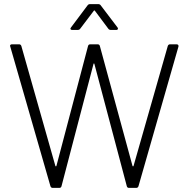

<svg xmlns="http://www.w3.org/2000/svg" viewBox="-20 -916 924 936"><path d="M809 -700H841Q846 -700 848.5 -697Q851 -694 850 -689L655 -8Q652 0 644 0H609Q600 0 598 -9L440 -605Q439 -607 438 -607Q437 -607 436 -605L280 -9Q278 0 269 0H237Q229 0 226 -8L30 -689L29 -692Q29 -700 39 -700H73Q81 -700 84 -692L250 -107Q251 -105 252.5 -105Q254 -105 255 -107L409 -691Q411 -700 420 -700H456Q465 -700 467 -691L626 -107Q627 -105 628.5 -105Q630 -105 631 -107L798 -692Q801 -700 809 -700ZM420 -896H458Q467 -896 471 -890L553 -782Q555 -780 555 -776Q555 -774 553 -772Q551 -770 547 -770H521Q512 -770 508 -776L443 -863Q442 -865 440 -865Q438 -865 437 -863L371 -776Q367 -770 358 -770H332Q326 -770 324 -773.5Q322 -777 326 -782L407 -890Q411 -896 420 -896Z"/></svg>

Font: Barlow Light
Style: Regular
Weight: 300
Designer: Jeremy Tribby
Foundry: Tribby Type
Version: Version 1.422